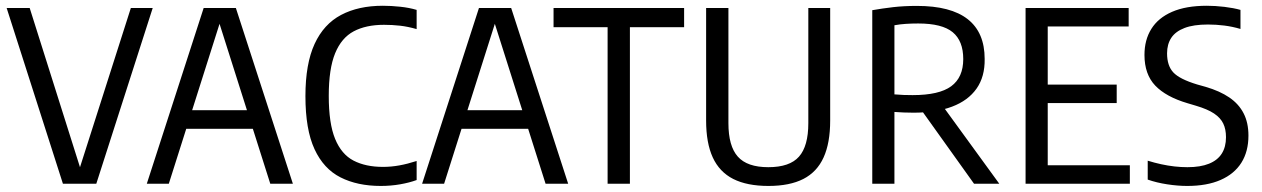

<svg xmlns="http://www.w3.org/2000/svg" viewBox="-20 -622 4274 650"><path d="M193 0 2.5 -595H80.5L258.5 -31.5H243L423 -595H497L306 0Z M477 0 669.5 -595H778.5L971.5 0H895L717.5 -559.5H729L551.5 0ZM575.5 -186 591 -249H856L872 -186Z M1269 7.5Q1190 7.5 1132.8 -21.5Q1075.5 -50.5 1044.8 -117Q1014 -183.5 1014 -296.5Q1014 -406 1045 -473.2Q1076 -540.5 1134.8 -571.5Q1193.5 -602.5 1276 -602.5Q1304.5 -602.5 1335 -599.2Q1365.5 -596 1390.5 -588.5V-523.5Q1361 -532 1334.5 -535Q1308 -538 1280 -538Q1219 -538 1177.5 -516Q1136 -494 1114.5 -441.5Q1093 -389 1093 -297.5Q1093 -204 1114.5 -151.8Q1136 -99.5 1177 -78.2Q1218 -57 1276.5 -57Q1304 -57 1331.8 -62Q1359.5 -67 1390.5 -77V-12.5Q1366 -3.5 1334.5 2Q1303 7.5 1269 7.5Z M1409 0 1601.5 -595H1710.5L1903.5 0H1827L1649.5 -559.5H1661L1483.5 0ZM1507.5 -186 1523 -249H1788L1804 -186Z M2037 0V-530H1854V-595H2296V-530H2112.5V0Z M2581.5 7.5Q2509 7.5 2462.2 -16.2Q2415.5 -40 2393 -89Q2370.5 -138 2370.5 -214V-595H2446V-205Q2446 -127.5 2477.8 -91.8Q2509.5 -56 2581 -56Q2653.5 -56 2685 -91.8Q2716.5 -127.5 2716.5 -205V-595H2790.5V-214Q2790.5 -138 2768.2 -89Q2746 -40 2699.8 -16.2Q2653.5 7.5 2581.5 7.5Z M2933 0V-587.5Q2967 -593.5 3003.8 -597.8Q3040.5 -602 3084 -602Q3199 -602 3256.2 -557Q3313.5 -512 3313.5 -422.5Q3314.5 -362.5 3286 -322Q3257.5 -281.5 3203.2 -261Q3149 -240.5 3073 -240.5Q3057 -240.5 3039.2 -241.2Q3021.5 -242 3008 -243V0ZM3277.5 0 3079.5 -277H3161.5L3363 0ZM3069.5 -300Q3159.5 -300 3200.2 -330Q3241 -360 3241 -422Q3241 -483.5 3205.2 -513Q3169.5 -542.5 3088.5 -542.5Q3065.5 -542.5 3046.5 -541.2Q3027.5 -540 3008 -536.5V-302.5Q3026 -301 3039.5 -300.5Q3053 -300 3069.5 -300Z M3452 0V-595H3801V-532.5H3527V-62.5H3805V0ZM3509 -273V-335.5H3760.5V-273Z M3999 7.5Q3967.5 7.5 3931.5 2Q3895.5 -3.5 3865.5 -14V-78Q3888 -71 3911 -66Q3934 -61 3956.2 -58.5Q3978.5 -56 4000 -56Q4044 -56 4073 -67.8Q4102 -79.5 4116.2 -102Q4130.5 -124.5 4130.5 -157.5Q4130.5 -184.5 4121.2 -203.8Q4112 -223 4090 -237.8Q4068 -252.5 4029 -264L4000.5 -272.5Q3927.5 -294 3891 -332.2Q3854.5 -370.5 3854.5 -436Q3854.5 -487 3877.8 -524.2Q3901 -561.5 3948 -582Q3995 -602.5 4065.5 -602.5Q4094 -602.5 4125.2 -598.8Q4156.5 -595 4179.5 -588.5V-524Q4152.5 -532 4124.8 -535.5Q4097 -539 4069.5 -539Q4020.5 -539 3990 -527.2Q3959.5 -515.5 3945.2 -493.8Q3931 -472 3931 -441.5Q3931 -399.5 3952.2 -376.8Q3973.5 -354 4033 -336L4061.5 -328Q4109.5 -314 4141.8 -292Q4174 -270 4190.2 -238.2Q4206.5 -206.5 4206.5 -163Q4206.5 -109 4182.5 -71Q4158.5 -33 4112.2 -12.8Q4066 7.5 3999 7.5Z"/></svg>

Font: Encode Sans SC Condensed
Style: Regular
Weight: 400
Width: 3
Designer: Multiple Designers
Foundry: Impallari Type
Version: Version 3.002